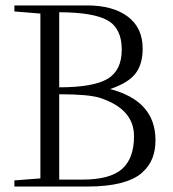

<svg xmlns="http://www.w3.org/2000/svg" viewBox="-20 -683 633 703"><path d="M32.7 0V-22.5L127.9 -29.8V-633.3L32.7 -641.1V-663.1H299.3Q393.1 -663.1 447.8 -622.3Q502.4 -581.5 502.4 -504.9Q502.4 -448.2 476.1 -413.8Q449.7 -379.4 383.3 -356.9Q549.3 -313.5 549.3 -169.9Q549.3 -132.3 537.8 -103.3Q526.4 -74.2 499.3 -50Q472.2 -25.9 421.9 -12.9Q371.6 0 299.8 0ZM196.8 -363.3Q320.8 -363.3 373.3 -394Q425.8 -424.8 425.8 -501.5Q425.8 -578.6 374.3 -608.2Q322.8 -637.7 196.8 -638.2ZM196.8 -25.4H281.7Q382.8 -25.4 426.8 -64.2Q470.7 -103 470.7 -184.6Q470.7 -284.7 344.2 -325.2Q302.7 -337.9 196.8 -337.9Z"/></svg>

Font: Elstob Light
Style: Regular
Weight: 300
Designer: Peter S. Baker
Version: Version 1.015